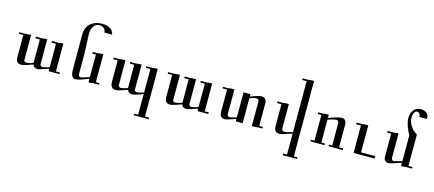

<svg xmlns="http://www.w3.org/2000/svg" viewBox="-54 -1097 4058 1796"><g transform="rotate(15 1974.5 -199.0)"><path d="M500 -15.6H394.5V-39.1Q320.3 -15.6 308.6 -11.7Q296.9 -7.8 289.1 -7.8Q250 -7.8 242.2 -39.1Q222.7 -35.2 195.3 -23.4Q148.4 -7.8 128.9 -7.8Q78.1 -7.8 78.1 -66.4V-281.2H35.2V-296.9H89.8L132.8 -300.8H148.4V-58.6Q148.4 -50.8 154.3 -44.9Q160.2 -39.1 168 -39.1Q199.2 -39.1 238.3 -54.7V-281.2H195.3V-296.9H250L289.1 -300.8H304.7V-62.5Q304.7 -39.1 328.1 -39.1Q347.7 -39.1 394.5 -54.7V-281.2H351.6V-296.9H414.1Q421.9 -296.9 429.7 -300.8H449.2H460.9V-31.2H500Z M882.8 -15.6H855.5Q843.8 -15.6 824.2 -15.6L793 -11.7H781.2V-46.9L710.9 -19.5Q675.8 -7.8 656.2 -7.8Q632.8 -7.8 621.1 -27.3Q609.4 -46.9 609.4 -93.8V-429.7Q609.4 -496.1 652.3 -535.2Q695.3 -574.2 765.6 -574.2Q812.5 -574.2 843.8 -554.7Q875 -535.2 878.9 -500H804.7Q804.7 -523.4 787.1 -539.1Q769.5 -554.7 746.1 -554.7Q710.9 -554.7 689.5 -527.3Q668 -500 668 -449.2L675.8 -269.5V-82Q675.8 -58.6 679.7 -48.8Q683.6 -39.1 699.2 -39.1Q714.8 -39.1 781.2 -62.5V-281.2H746.1V-296.9H789.1Q804.7 -296.9 812.5 -300.8H835.9H847.7V-31.2H882.8Z M1414.1 175.8H1269.5V160.2H1308.6V-39.1Q1226.6 -7.8 1199.2 -7.8Q1187.5 -7.8 1173.8 -17.6Q1160.2 -27.3 1156.2 -39.1L1097.7 -19.5Q1062.5 -7.8 1046.9 -7.8Q992.2 -7.8 992.2 -74.2V-281.2H949.2V-296.9H1007.8L1043 -300.8H1062.5V-62.5Q1062.5 -50.8 1070.3 -44.9Q1078.1 -39.1 1085.9 -39.1Q1101.6 -39.1 1152.3 -54.7V-281.2H1109.4V-296.9H1168L1203.1 -300.8H1218.8V-62.5Q1218.8 -39.1 1242.2 -39.1Q1265.6 -39.1 1308.6 -54.7V-281.2H1265.6V-296.9H1320.3L1359.4 -300.8H1375V160.2H1414.1Z M1941.4 -15.6H1835.9V-39.1Q1761.7 -15.6 1750 -11.7Q1738.3 -7.8 1730.5 -7.8Q1691.4 -7.8 1683.6 -39.1Q1664.1 -35.2 1636.7 -23.4Q1589.8 -7.8 1570.3 -7.8Q1519.5 -7.8 1519.5 -66.4V-281.2H1476.6V-296.9H1531.2L1574.2 -300.8H1589.8V-58.6Q1589.8 -50.8 1595.7 -44.9Q1601.6 -39.1 1609.4 -39.1Q1640.6 -39.1 1679.7 -54.7V-281.2H1636.7V-296.9H1691.4L1730.5 -300.8H1746.1V-62.5Q1746.1 -39.1 1769.5 -39.1Q1789.1 -39.1 1835.9 -54.7V-281.2H1793V-296.9H1855.5Q1863.3 -296.9 1871.1 -300.8H1890.6H1902.3V-31.2H1941.4Z M2464.8 -15.6H2437.5L2382.8 -11.7H2363.3V-250Q2363.3 -273.4 2339.8 -273.4Q2312.5 -273.4 2273.4 -257.8V-15.6H2207V-39.1Q2183.6 -31.2 2148.4 -19.5Q2113.3 -7.8 2097.7 -7.8Q2074.2 -7.8 2062.5 -25.4Q2050.8 -43 2050.8 -70.3V-281.2H2007.8V-296.9H2058.6Q2066.4 -296.9 2078.1 -300.8H2105.5H2117.2V-74.2Q2117.2 -54.7 2121.1 -46.9Q2125 -39.1 2140.6 -39.1Q2160.2 -39.1 2207 -54.7V-296.9H2273.4V-273.4Q2351.6 -304.7 2378.9 -304.7Q2402.3 -304.7 2416 -291Q2429.7 -277.3 2429.7 -253.9V-31.2H2464.8Z M2851.6 175.8H2710.9V160.2H2750V-43Q2648.4 -7.8 2628.9 -7.8Q2605.5 -7.8 2591.8 -23.4Q2578.1 -39.1 2578.1 -62.5V-281.2H2535.2V-296.9H2593.8Q2601.6 -296.9 2613.3 -300.8H2632.8H2644.5V-66.4Q2644.5 -39.1 2671.9 -39.1Q2695.3 -39.1 2750 -58.6V-550.8H2707V-566.4H2753.9Q2765.6 -566.4 2781.2 -570.3H2804.7H2816.4V160.2H2851.6Z M3242.2 -15.6H3105.5V-31.2H3136.7V-246.1Q3136.7 -273.4 3109.4 -273.4Q3097.7 -273.4 3031.2 -253.9V-31.2H3066.4V-15.6H2929.7V-31.2H2964.8V-281.2H2929.7V-296.9H2968.8Q2984.4 -296.9 2996.1 -300.8H3019.5H3031.2V-269.5Q3125 -304.7 3160.2 -304.7Q3179.7 -304.7 3191.4 -289.1Q3203.1 -273.4 3203.1 -250V-31.2H3242.2Z M3550.8 -15.6H3347.7V-281.2H3300.8V-296.9H3355.5Q3367.2 -296.9 3375 -300.8H3398.4H3414.1V-39.1H3550.8Z M3929.7 -500Q3914.1 -500 3902.3 -500Q3867.2 -500 3855.5 -500Q3855.5 -519.5 3845.7 -531.2Q3835.9 -543 3824.2 -543Q3808.6 -543 3796.9 -525.4Q3785.2 -507.8 3785.2 -476.6Q3785.2 -437.5 3808.6 -398.4Q3832 -359.4 3875 -335.9V-31.2H3914.1V-15.6H3882.8Q3871.1 -15.6 3855.5 -15.6L3820.3 -11.7H3808.6V-43Q3753.9 -27.3 3728.5 -17.6Q3703.1 -7.8 3683.6 -7.8Q3664.1 -7.8 3652.3 -21.5Q3640.6 -35.2 3640.6 -54.7V-281.2H3601.6V-296.9H3660.2L3691.4 -300.8H3707V-70.3Q3707 -39.1 3730.5 -39.1Q3734.4 -39.1 3746.1 -43Q3773.4 -50.8 3808.6 -58.6V-308.6Q3757.8 -402.3 3757.8 -464.8Q3757.8 -511.7 3783.2 -543Q3808.6 -574.2 3847.7 -574.2Q3882.8 -574.2 3906.2 -556.6Q3929.7 -539.1 3929.7 -500Z"/></g></svg>

Font: 和音 by 宁静之雨，公众号njzyshare
Style: Regular
Weight: 400
Designer: Steve Matteson
Foundry: Ascender Corporation
Version: Version 6.00;June 8, 2018;FontCreator 11.0.0.2388 32-bit